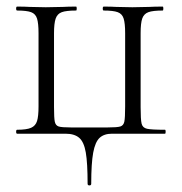

<svg xmlns="http://www.w3.org/2000/svg" viewBox="-20 -406 552 583"><path d="M179 0H32Q29 0 29 -6Q29 -12 32 -12Q61 -12 74.5 -18Q88 -24 92.5 -38.5Q97 -53 97 -83V-305Q97 -335 92.5 -349.5Q88 -364 74.5 -369Q61 -374 32 -374Q29 -374 29 -380Q29 -386 32 -386Q56 -386 70 -385L119 -384L171 -385Q186 -386 211 -386Q213 -386 213 -380Q213 -374 211 -374Q181 -374 167.5 -369Q154 -364 149 -349.5Q144 -335 144 -305V-81Q144 -47 146.5 -36Q149 -25 158 -22Q167 -19 196 -19H306Q336 -19 345.5 -22Q355 -25 357.5 -36.5Q360 -48 360 -83V-305Q360 -335 355.5 -349.5Q351 -364 337.5 -369Q324 -374 295 -374Q292 -374 292 -380Q292 -386 295 -386Q319 -386 333 -385L382 -384L433 -385Q448 -386 474 -386Q476 -386 476 -380Q476 -374 474 -374Q444 -374 430.5 -369Q417 -364 412 -350Q407 -336 407 -305V-81Q407 -43 410 -30.5Q413 -18 426.5 -15Q440 -12 481 -12Q483 -12 483 -6Q483 0 481 0H320Q296 0 282.5 12.5Q269 25 263 57.5Q257 90 257 152Q257 157 251.5 157Q246 157 246 152Q246 89 240.5 57Q235 25 220.5 12.5Q206 0 179 0Z"/></svg>

Font: Cormorant Garamond Light
Style: Regular
Weight: 300
Designer: Christian Thalmann (Catharsis Fonts)
Version: Version 3.000